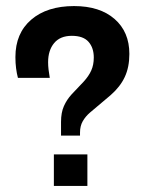

<svg xmlns="http://www.w3.org/2000/svg" viewBox="-20 -613 481 633"><path d="M181.2 -165.9V-211Q181.2 -242 190.7 -263.2Q200.1 -284.4 216.3 -302.1L255.8 -343.8Q272.5 -362 280.8 -380.5Q289.2 -399.1 289.2 -423.3Q289.2 -455.3 271.9 -475.1Q254.6 -494.9 216.8 -494.9Q178.5 -494.9 158.6 -471.1Q138.6 -447.2 138.6 -407.8Q138.6 -396.3 140.1 -383.3Q141.6 -370.3 144.1 -356.3H39.1Q35.1 -371.3 33 -388.1Q30.8 -404.9 30.8 -424.9Q30.8 -503.4 83 -548.2Q135.2 -593 224.1 -593Q309 -593 357.7 -550.5Q406.5 -508 406.5 -435.2Q406.5 -391.6 391.4 -359.3Q376.3 -326.9 344.8 -299.4L276.7 -241.9Q262.2 -229.5 253 -213.7Q243.8 -197.8 243.8 -175.9V-165.9ZM157.6 0V-103.9H268.1V0Z"/></svg>

Font: Rokkitt SemiBold
Style: Regular
Weight: 600
Designer: Vernon Adams
Foundry: Vernon Adams
Version: Version 3.103